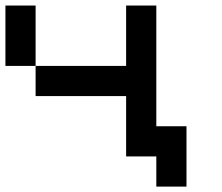

<svg xmlns="http://www.w3.org/2000/svg" viewBox="-20 -576 818 707"><path d="M0 -555.6H111.1V-333.3H0ZM555.6 0H444.4V-222.2H111.1V-333.3H444.4V-555.6H555.6V-111.1H666.7V111.1H555.6Z"/></svg>

Font: Pixeloid Sans
Style: Regular
Weight: 400
Designer: GGBotNet
Foundry: GGBotNet
Version: 0.5